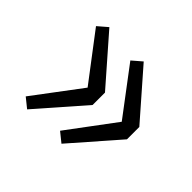

<svg xmlns="http://www.w3.org/2000/svg" viewBox="-105 -621 680 680"><g transform="rotate(45 235.0 -281.0)"><path d="M96 -75 249 -250V-312L96 -487L60 -456L193 -281L60 -104ZM268 -75 421 -250V-312L268 -487L232 -456L364 -281L232 -104Z"/></g></svg>

Font: Noto Sans JP DemiLight
Style: Regular
Weight: 350
Designer: Ryoko NISHIZUKA 西塚涼子 (kana, bopomofo & ideographs); Paul D. Hunt (Latin, Greek & Cyrillic); Sandoll Communications 산돌커뮤니
Foundry: Adobe
Version: Version 2.004;hotconv 1.0.118;makeotfexe 2.5.65603